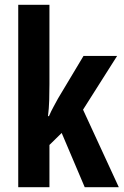

<svg xmlns="http://www.w3.org/2000/svg" viewBox="-20 -780 515 800"><path d="M186 -429Q186 -395 185 -361.5Q184 -328 180 -296H184Q193 -317 203.5 -336Q214 -355 222 -370L328 -547H468L326 -323L475 0H333L237 -226L186 -176V0H56V-760H186Z"/></svg>

Font: Noto Sans Arabic ExtCond
Style: Bold
Weight: 700
Width: 2
Designer: Monotype Design Team, Nadine Chahine, Nizar Qandah and Khaled Hosny
Foundry: Monotype Imaging Inc.
Version: Version 2.012; ttfautohint (v1.8.4.7-5d5b)